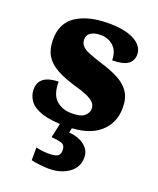

<svg xmlns="http://www.w3.org/2000/svg" viewBox="-146 -638 793 965"><g transform="rotate(20 251.0 -155.0)"><path d="M243 10Q159 10 111.5 -6Q64 -22 44.5 -49.5Q25 -77 25 -109Q25 -138 39 -155.5Q53 -173 77 -180.5Q101 -188 130 -188Q130 -119 162.5 -90Q195 -61 246 -61Q294 -61 313.5 -78Q333 -95 333 -117Q333 -136 320 -149.5Q307 -163 280.5 -174.5Q254 -186 213 -197Q152 -215 111.5 -237.5Q71 -260 51 -293.5Q31 -327 31 -378Q31 -467 95.5 -508.5Q160 -550 266 -550Q335 -550 376.5 -535.5Q418 -521 436.5 -499Q455 -477 455 -453Q455 -417 429 -399Q403 -381 346 -381Q346 -430 318 -455.5Q290 -481 249 -481Q218 -481 198 -469Q178 -457 178 -432Q178 -414 188.5 -400.5Q199 -387 225 -375.5Q251 -364 297 -350Q351 -334 392 -313Q433 -292 455.5 -259.5Q478 -227 478 -174Q478 -92 419 -41Q360 10 243 10ZM232 240Q216 240 186 237Q156 234 138 229V161Q156 165 174.5 167Q193 169 206 169Q235 169 251 162Q267 155 267 130Q267 101 245.5 94.5Q224 88 192 86L213 -9H277L267 34Q300 36 326 48Q352 60 367 79.5Q382 99 382 126Q382 179 339 209.5Q296 240 232 240Z"/></g></svg>

Font: Noto Serif Kannada Black
Style: Regular
Weight: 900
Version: Version 2.003